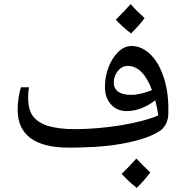

<svg xmlns="http://www.w3.org/2000/svg" viewBox="-20 -719 888 935"><path d="M316 0Q191 0 128.5 -46.5Q66 -93 66 -184Q66 -213 70 -240Q74 -267 82 -294H121Q119 -282 118 -269.5Q117 -257 117 -245Q117 -185 140 -154Q163 -123 212 -106Q237 -99 269.5 -94.5Q302 -90 342 -90Q397 -90 455.5 -95Q514 -100 569 -109Q624 -118 671.5 -130.5Q719 -143 751 -157Q748 -176 744.5 -194Q741 -212 736 -231Q705 -206 669 -192Q633 -178 596 -178Q550 -178 520.5 -210.5Q491 -243 491 -295Q491 -346 508.5 -391.5Q526 -437 554 -464Q584 -495 620 -495Q669 -495 710.5 -456Q752 -417 776 -346Q788 -311 794 -271.5Q800 -232 800 -188Q800 -177 799.5 -160Q799 -143 792 -124Q785 -105 765 -86Q731 -62 681 -45.5Q631 -29 570.5 -18.5Q510 -8 445 -4Q380 0 316 0ZM618 -257Q641 -257 666.5 -263Q692 -269 720 -280Q699 -338 669 -368Q639 -398 603 -398Q574 -398 554 -373.5Q534 -349 534 -317Q534 -288 555.5 -272.5Q577 -257 618 -257ZM646 196Q622 177 604 160Q586 143 572 128Q594 107 611.5 88.5Q629 70 644 53Q676 87 712 121Q700 137 683.5 156Q667 175 646 196ZM618 -556Q572 -592 544 -623Q569 -648 586.5 -666.5Q604 -685 616 -699Q630 -683 647 -666Q664 -649 684 -631Q673 -615 656 -596Q639 -577 618 -556Z"/></svg>

Font: Noto Naskh Arabic Medium
Style: Regular
Weight: 500
Designer: Monotype Design Team, David Williams, Mohamad Dakak and Nizar Qandah
Foundry: Monotype Imaging Inc.
Version: Version 2.016